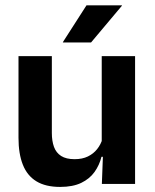

<svg xmlns="http://www.w3.org/2000/svg" viewBox="-20 -706 594 737"><path d="M179 -490.5V-195.5Q179 -165 187.2 -142.2Q195.5 -119.5 214.8 -107.2Q234 -95 266.5 -95Q296 -95 317.5 -105.5Q339 -116 353 -133.8Q367 -151.5 373.5 -173.5L393.5 -104H369.5Q361.5 -72 342.8 -45.8Q324 -19.5 291.8 -4Q259.5 11.5 211 11.5Q155 11.5 119.8 -10Q84.5 -31.5 67.8 -73.5Q51 -115.5 51 -177V-490.5ZM498.5 -490.5V0H371L375.5 -119L370.5 -129.5V-490.5ZM312 -685.5H448V-684L329.5 -543H221.5V-544.5Z"/></svg>

Font: Anek Odia Medium SemiBold
Style: Regular
Weight: 600
Version: Version 1.003